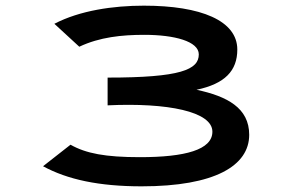

<svg xmlns="http://www.w3.org/2000/svg" viewBox="-20 -647 1040 678"><path d="M480 11C739 11 860 -62 860 -171C860 -266 782 -307 674 -330C774 -351 818 -397 818 -472C818 -574 690 -627 488 -627C380 -627 262 -610 172 -563L260 -482C332 -516 410 -524 490 -524C596 -524 682 -501 682 -455C682 -401 618 -373 360 -373V-275C572 -285 730 -253 730 -182C730 -118 634 -92 474 -92C352 -92 284 -105 229 -136L132 -60C218 -13 330 11 480 11Z"/></svg>

Font: Inconsolata UltraExpanded
Style: Bold
Weight: 700
Width: 9
Monospace: yes
Designer: Raph Levien, Cyreal, Brenton Simpson
Foundry: Raph Levien, Cyreal, Google
Version: Version 3.100